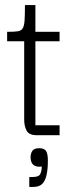

<svg xmlns="http://www.w3.org/2000/svg" viewBox="-20 -531 302 754"><path d="M125 0Q94 0 84.5 -18Q75 -36 75 -61V-377H119V-39H214V0ZM8 -369V-406Q35 -406 49 -408Q63 -410 69 -419.5Q75 -429 76.5 -450.5Q78 -472 78 -511H119V-406H214V-369ZM95 203V164H110Q133 164 138.5 151.5Q144 139 144 123Q122 126 111 116.5Q100 107 100 86Q100 72 107 61.5Q114 51 134 51Q154 51 161 62Q168 73 168 100Q168 132 163 155.5Q158 179 146 191Q134 203 112 203Z"/></svg>

Font: Darker Grotesque Light
Style: Regular
Weight: 400
Version: Version 1.000;gftools[0.9.28]